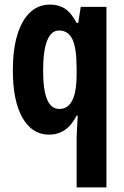

<svg xmlns="http://www.w3.org/2000/svg" viewBox="-20 -577 540 837"><path d="M314 28Q314 12 315.5 -13Q317 -38 319 -73H314Q292 -30 262 -10Q232 10 194 10Q120 10 78 -63.5Q36 -137 36 -270Q36 -361 55.5 -425Q75 -489 111 -523Q147 -557 198 -557Q236 -557 263.5 -539Q291 -521 314 -477H321L332 -547H444V240H314ZM239 -102Q264 -102 280.5 -118.5Q297 -135 305.5 -168Q314 -201 314 -252V-279Q314 -366 296 -405Q278 -444 237 -444Q203 -444 185.5 -400Q168 -356 168 -268Q168 -184 185.5 -143Q203 -102 239 -102Z"/></svg>

Font: Noto Sans Khmer ExtraCondensed
Style: Bold
Weight: 700
Width: 2
Designer: Danh Hong and the Monotype Design Team
Foundry: Monotype Imaging Inc.
Version: Version 2.004